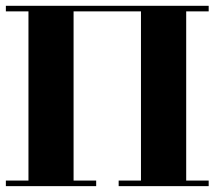

<svg xmlns="http://www.w3.org/2000/svg" viewBox="-20 -635 732 655"><path d="M0 0V-19H77.1V-596.2H0V-615.2H691.9V-596.2H615.2V-19H691.9V0H384.8V-19H460.9V-596.2H231V-19H308.1V0Z"/></svg>

Font: Hjet
Style: Regular
Weight: 400
Designer: T. Christopher White
Version: Version 1.2